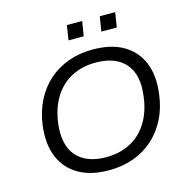

<svg xmlns="http://www.w3.org/2000/svg" viewBox="-127 -1017 1126 1148"><g transform="rotate(-15 436.5 -443.0)"><path d="M408 9Q296 9 220.5 -35Q145 -79 112 -160Q79 -241 93 -352Q104 -435 137.5 -502Q171 -569 224.5 -616.5Q278 -664 347 -689Q416 -714 499 -714Q613 -714 688 -670Q763 -626 796 -545.5Q829 -465 814 -354Q804 -270 770 -203Q736 -136 683 -88.5Q630 -41 560.5 -16Q491 9 408 9ZM412 -71Q498 -71 563.5 -106Q629 -141 669.5 -207Q710 -273 721 -364Q739 -495 679 -564.5Q619 -634 495 -634Q410 -634 344.5 -599Q279 -564 238.5 -498.5Q198 -433 186 -342Q169 -211 229 -141Q289 -71 412 -71ZM577 -804 592 -895H687L673 -804ZM374 -804 388 -895H483L468 -804Z"/></g></svg>

Font: Nunito Sans 10pt SemiExpanded
Style: Italic
Weight: 400
Width: 6
Italic angle: -9°
Designer: Vernon Adams
Foundry: Vernon Adams
Version: Version 3.101;gftools[0.9.27]